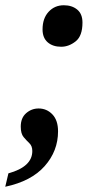

<svg xmlns="http://www.w3.org/2000/svg" viewBox="-34 -561 374 731"><path d="M199 -383Q167 -383 147.5 -400Q128 -417 128 -449Q128 -491 151 -516Q174 -541 209 -541Q240 -541 260 -524.5Q280 -508 280 -475Q280 -424 254 -403.5Q228 -383 199 -383ZM-2 99Q89 74 89 14Q89 -5 78 -15.5Q67 -26 56 -39Q45 -52 45 -79Q45 -112 65.5 -130Q86 -148 113 -148Q144 -148 165.5 -125.5Q187 -103 187 -61Q187 14 136 71.5Q85 129 -14 150Z"/></svg>

Font: Noto Serif Condensed
Style: Bold Italic
Weight: 700
Width: 3
Italic angle: -12°
Designer: Monotype Design Team
Foundry: Monotype Imaging Inc.
Version: Version 2.014